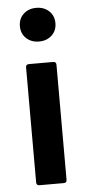

<svg xmlns="http://www.w3.org/2000/svg" viewBox="-54 -786 374 818"><g transform="rotate(-5 133.0 -377.0)"><path d="M57 -682Q57 -714 78.5 -734Q100 -754 133 -754Q166 -754 187.5 -734Q209 -714 209 -682Q209 -650 187.5 -630Q166 -610 133 -610Q100 -610 78.5 -630Q57 -650 57 -682ZM81 0Q68 0 68 -13V-505Q68 -518 81 -518H185Q198 -518 198 -505V-13Q198 0 185 0Z"/></g></svg>

Font: LINE Seed Sans TH
Style: Bold
Weight: 700
Designer: Dalton Maag Ltd | Thai characters by Cadson Demak Co.,Ltd.
Foundry: Dalton Maag Ltd
Version: Version 1.002